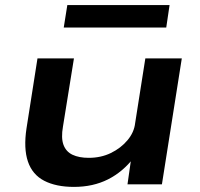

<svg xmlns="http://www.w3.org/2000/svg" viewBox="-20 -723 785 753"><path d="M270 10Q200 10 153.5 -14Q107 -38 89.5 -89.5Q72 -141 84 -220L127 -494H270L227 -227Q219 -182 229 -155Q239 -128 264.5 -116Q290 -104 328 -104Q376 -104 415 -123Q454 -142 480 -173Q506 -204 510 -240L550 -494H693L615 0H480L495 -105H505Q462 -49 403.5 -19.5Q345 10 270 10ZM230 -615 244 -703H645L632 -615Z"/></svg>

Font: Nunito Sans 10pt Expanded
Style: Bold Italic
Weight: 700
Width: 7
Italic angle: -9°
Designer: Vernon Adams
Foundry: Vernon Adams
Version: Version 3.101;gftools[0.9.27]